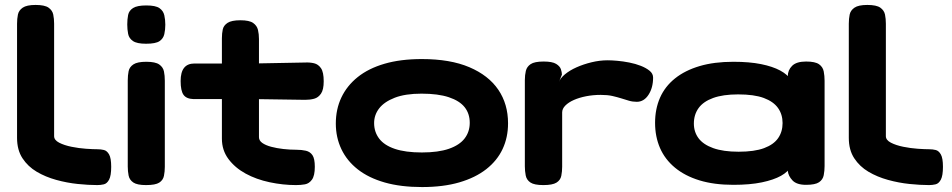

<svg xmlns="http://www.w3.org/2000/svg" viewBox="-20 -740 3853 777"><path d="M374 9Q338 9 294.5 4.5Q251 0 207.5 -12Q164 -24 128.5 -45Q93 -66 71 -99.5Q49 -133 49 -182V-644Q49 -664 52.5 -681Q56 -698 72 -709Q88 -720 124 -720Q161 -720 176.5 -709Q192 -698 195.5 -681Q199 -664 199 -644V-189Q199 -173 219.5 -162.5Q240 -152 269.5 -146Q299 -140 328 -138Q357 -136 375 -136Q388 -136 400.5 -133Q413 -130 421.5 -115Q430 -100 430 -65Q430 -29 421.5 -13Q413 3 400 6Q387 9 374 9Z M571 9Q535 9 519.5 -1.5Q504 -12 500.5 -29.5Q497 -47 497 -66V-415Q497 -435 500.5 -452Q504 -469 520 -479.5Q536 -490 572 -490Q609 -490 624.5 -479Q640 -468 643.5 -451Q647 -434 647 -413V-65Q647 -46 643.5 -28.5Q640 -11 624.5 -1Q609 9 571 9ZM571 -563Q534 -563 518 -574Q502 -585 498.5 -603Q495 -621 495 -641Q495 -662 498.5 -679.5Q502 -697 518.5 -707.5Q535 -718 572 -718Q610 -718 625.5 -707Q641 -696 645 -678Q649 -660 649 -640Q649 -620 645 -602Q641 -584 625.5 -573.5Q610 -563 571 -563Z M1178 9Q1125 9 1071 -2.5Q1017 -14 974 -37.5Q931 -61 904.5 -96.5Q878 -132 878 -179V-585Q878 -605 881.5 -621Q885 -637 901 -647.5Q917 -658 953 -658Q989 -658 1004.5 -647Q1020 -636 1024 -619Q1028 -602 1028 -582V-185Q1028 -171 1041.5 -161.5Q1055 -152 1077.5 -146Q1100 -140 1126.5 -137Q1153 -134 1179 -134Q1201 -134 1218 -130Q1235 -126 1244.5 -112Q1254 -98 1254 -65Q1254 -29 1242.5 -13Q1231 3 1214 6Q1197 9 1178 9ZM767 -483H1001L1215 -487Q1234 -488 1251 -484Q1268 -480 1279 -464Q1290 -448 1290 -411Q1290 -377 1279 -361Q1268 -345 1251.5 -340.5Q1235 -336 1215 -336L1009 -339H763Q734 -340 722.5 -356.5Q711 -373 711 -412Q711 -448 725 -465.5Q739 -483 767 -483Z M1688 17Q1602 17 1537 -1.5Q1472 -20 1428 -54.5Q1384 -89 1361.5 -136.5Q1339 -184 1339 -240Q1339 -298 1361.5 -345.5Q1384 -393 1427.5 -428Q1471 -463 1536 -482Q1601 -501 1687 -501Q1802 -501 1879.5 -468Q1957 -435 1996.5 -377Q2036 -319 2036 -241Q2036 -184 2014 -137Q1992 -90 1948 -55.5Q1904 -21 1839 -2Q1774 17 1688 17ZM1687 -123Q1754 -123 1797 -138Q1840 -153 1860.5 -180Q1881 -207 1881 -243Q1881 -280 1860.5 -306Q1840 -332 1796.5 -346.5Q1753 -361 1686 -361Q1620 -361 1577.5 -344.5Q1535 -328 1514.5 -301.5Q1494 -275 1494 -242Q1494 -206 1514.5 -179Q1535 -152 1578 -137.5Q1621 -123 1687 -123Z M2179 9Q2142 9 2126.5 -1.5Q2111 -12 2107.5 -30Q2104 -48 2104 -67V-416Q2104 -436 2108 -453Q2112 -470 2127.5 -480.5Q2143 -491 2180 -491Q2215 -491 2230.5 -481.5Q2246 -472 2250 -459.5Q2254 -447 2254 -438L2242 -408Q2247 -423 2266 -439Q2285 -455 2313 -467.5Q2341 -480 2374 -488Q2407 -496 2439 -496Q2455 -496 2478 -494Q2501 -492 2526.5 -487Q2552 -482 2573.5 -473.5Q2595 -465 2609 -453.5Q2623 -442 2623 -426Q2623 -385 2604.5 -356.5Q2586 -328 2557 -328Q2540 -328 2525 -332.5Q2510 -337 2494 -342Q2478 -347 2458.5 -351.5Q2439 -356 2411 -356Q2380 -356 2352 -350.5Q2324 -345 2302.5 -335.5Q2281 -326 2268 -313Q2255 -300 2255 -285V-65Q2255 -46 2251.5 -28.5Q2248 -11 2232 -1Q2216 9 2179 9Z M3242 8Q3204 8 3187 -10Q3170 -28 3168 -49L3181 -67Q3170 -45 3140.5 -28.5Q3111 -12 3063 -2Q3015 8 2948 8Q2870 8 2811 -10Q2752 -28 2711.5 -61.5Q2671 -95 2651 -141Q2631 -187 2631 -243Q2631 -299 2651 -344.5Q2671 -390 2711.5 -422.5Q2752 -455 2811 -472.5Q2870 -490 2948 -490Q3013 -490 3060 -480.5Q3107 -471 3137.5 -454.5Q3168 -438 3181 -416L3168 -431Q3168 -456 3185.5 -473.5Q3203 -491 3242 -491Q3279 -491 3294.5 -480Q3310 -469 3313.5 -451Q3317 -433 3317 -413V-68Q3317 -49 3313.5 -31Q3310 -13 3294.5 -2.5Q3279 8 3242 8ZM2969 -126Q3033 -126 3072 -140.5Q3111 -155 3129 -181Q3147 -207 3147 -242Q3147 -277 3128.5 -303Q3110 -329 3071 -343.5Q3032 -358 2967 -358Q2906 -358 2866 -343.5Q2826 -329 2807 -302.5Q2788 -276 2788 -240Q2788 -206 2807 -180.5Q2826 -155 2866.5 -140.5Q2907 -126 2969 -126Z M3740 9Q3704 9 3660.5 4.5Q3617 0 3573.5 -12Q3530 -24 3494.5 -45Q3459 -66 3437 -99.5Q3415 -133 3415 -182V-644Q3415 -664 3418.5 -681Q3422 -698 3438 -709Q3454 -720 3490 -720Q3527 -720 3542.5 -709Q3558 -698 3561.5 -681Q3565 -664 3565 -644V-189Q3565 -173 3585.5 -162.5Q3606 -152 3635.5 -146Q3665 -140 3694 -138Q3723 -136 3741 -136Q3754 -136 3766.5 -133Q3779 -130 3787.5 -115Q3796 -100 3796 -65Q3796 -29 3787.5 -13Q3779 3 3766 6Q3753 9 3740 9Z"/></svg>

Font: Fredoka Expanded SemiBold
Style: Regular
Weight: 600
Width: 7
Designer: Ben Nathan
Foundry: Milena B. Brandão, Ben Nathan
Version: Version 2.001